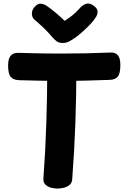

<svg xmlns="http://www.w3.org/2000/svg" viewBox="-20 -1075 719 1115"><path d="M89.3 -609.4Q58.2 -611 42.7 -628.1Q27.1 -645.1 27.1 -694.7Q27.1 -735.2 42.7 -752.1Q58.2 -769 87 -768.2Q116.6 -767.2 160.1 -766.1Q203.7 -765 250.2 -764.5Q296.7 -764 333.7 -764Q408.7 -764 482.5 -765.5Q556.3 -767 623.9 -770Q650.1 -771 664.5 -754Q678.9 -737 678.9 -698Q678.9 -647.1 663.7 -629.6Q648.6 -612 617.4 -611.2Q554.6 -609 482.6 -607Q410.7 -605 336.7 -605Q271.7 -605 207.4 -606.5Q143.2 -608 89.3 -609.4ZM254.6 -697Q254.6 -707 264.9 -714Q275.2 -721 289.6 -726Q304 -731 318.3 -733.5Q332.7 -736 339.7 -736Q347.7 -736 361.5 -733.5Q375.3 -731 389.6 -726Q403.9 -721 413.7 -714Q423.6 -707 423.6 -697Q423.6 -524 417.6 -357.6Q411.6 -191.1 399.3 -33.4Q398.3 -13.2 384.3 -1.5Q370.3 10.2 351.4 15.1Q332.4 20 313.7 20Q294.9 20 275.3 14.7Q255.8 9.4 243.1 -3.6Q230.3 -16.6 232.1 -39.1Q243.3 -186.9 248.9 -355.4Q254.6 -524 254.6 -697ZM447.1 -1031.4Q459.3 -1045.2 478.6 -1052.4Q497.9 -1059.7 520.7 -1044.1Q543.3 -1029.4 546.1 -1012.7Q548.9 -996 538.1 -977.3Q525.2 -955.8 503.3 -933Q481.4 -910.2 458.8 -890.2Q436.1 -870.1 419.1 -857.8Q399.1 -843.8 381.9 -834.6Q364.7 -825.4 343.6 -825.4Q321.9 -825.4 308.3 -835.8Q294.8 -846.1 282.9 -859.8Q263.2 -884 237.8 -908.8Q212.3 -933.6 179.1 -961.9Q165.6 -974.2 165.1 -995.5Q164.6 -1016.8 181.6 -1035.6Q199.6 -1055.1 216.7 -1053.6Q233.9 -1052 248.4 -1042.9Q272.9 -1026.9 303.7 -1000.7Q334.4 -974.6 355.7 -953.9Q372.4 -964.7 388 -976.2Q403.6 -987.8 418.3 -1001.7Q433.1 -1015.7 447.1 -1031.4Z"/></svg>

Font: Playpen Sans
Style: Regular
Weight: 400
Designer: Laura Meseguer, Veronika Burian, José Scaglione, Kostas Bartsokas, Vera Evstafieva, Tom Grace, Yorlmar Campos
Foundry: TypeTogether
Version: Version 2.000